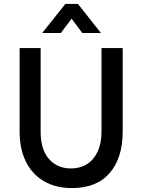

<svg xmlns="http://www.w3.org/2000/svg" viewBox="-20 -946 725 978"><path d="M346 12Q264 12 204 -23Q144 -58 112 -122.5Q80 -187 80 -275V-701H187V-275Q187 -184 229.5 -136Q272 -88 342 -88Q388 -88 422.5 -109.5Q457 -131 477 -173Q497 -215 497 -275V-701H605V-275Q605 -142 539 -65Q473 12 346 12ZM195 -778 313 -926H377L494 -778H399L315 -891H375L290 -778Z"/></svg>

Font: Inclusive Sans Medium
Style: Regular
Weight: 500
Designer: Olivia King
Foundry: Olivia King
Version: Version 2.004